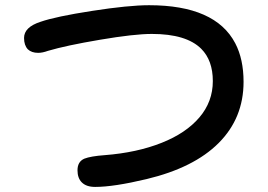

<svg xmlns="http://www.w3.org/2000/svg" viewBox="-20 -695 1040 744"><path d="M923.8 -377.9Q923.8 -237.3 827.1 -140.6Q731.4 -44.9 547.9 -1Q420.9 29.3 348.6 29.3Q314.5 29.3 296.9 11.7Q280.3 -4.9 280.3 -35.2Q280.3 -68.4 306.6 -80.1Q331.1 -89.8 385.7 -93.8Q510.7 -103.5 606.4 -141.6Q700.2 -178.7 752.4 -239.7Q804.7 -300.8 804.7 -380.9Q804.7 -460.9 759.8 -505.9Q702.1 -563.5 568.4 -563.5Q500 -563.5 367.7 -541Q235.4 -518.6 166 -498Q144.5 -490.2 127.9 -490.2Q102.5 -490.2 87.9 -503.9Q73.2 -519.5 73.2 -547.9Q73.2 -589.8 136.7 -610.4Q195.3 -630.9 336.9 -652.8Q478.5 -674.8 557.6 -674.8Q814.5 -674.8 891.6 -527.3Q923.8 -465.8 923.8 -377.9Z"/></svg>

Font: FakePearl
Style: SemiBold
Weight: 400
Version: Version 1.2